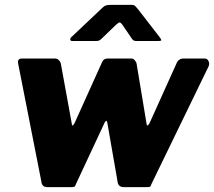

<svg xmlns="http://www.w3.org/2000/svg" viewBox="-20 -771 882 791"><path d="M823 -530Q834 -530 839 -519.5Q844 -509 840 -499L604 -13Q601 -3 597.5 -1.5Q594 0 583 0H490Q466 0 464 -25L422 -266Q420 -276 415.5 -272Q411 -268 407 -257L293 -13Q290 -3 286 -1.5Q282 0 271 0H175Q152 0 150 -25L55 -508Q50 -530 71 -530H207Q216 -530 223 -522.5Q230 -515 231 -507L276 -260Q277 -251 281.5 -255.5Q286 -260 290 -270L401 -516Q407 -530 424 -530H521Q529 -530 535.5 -522.5Q542 -515 543 -507L584 -260Q585 -251 590 -255.5Q595 -260 599 -270L710 -516Q720 -530 735 -530H823ZM521 -615 485 -668Q478 -678 473.5 -678.5Q469 -679 458 -669L399 -612Q392 -605 387 -603.5Q382 -602 372 -602H278Q270 -602 269.5 -608Q269 -614 275 -619L403 -740Q410 -747 417.5 -749Q425 -751 438 -751H523Q533 -751 538 -745Q543 -739 547 -735L640 -615Q646 -606 643.5 -604Q641 -602 631 -602H542Q534 -602 529.5 -605Q525 -608 521 -615Z"/></svg>

Font: Libre Franklin ExtraBold
Style: Italic
Weight: 800
Italic angle: -8°
Designer: Pablo Impallari, Rodrigo Fuenzalida, Nhung Nguyen
Foundry: Impallari Type
Version: Version 3.000